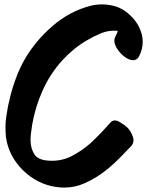

<svg xmlns="http://www.w3.org/2000/svg" viewBox="-20 -807 706 873"><path d="M515.6 -667Q513.7 -659.2 510.7 -653.3Q507.8 -646.5 503.9 -638.7Q498 -627 501 -612.3Q503.9 -598.6 513.7 -584Q526.4 -563.5 547.9 -547.9Q569.3 -532.2 587.9 -533.2Q594.7 -534.2 601.6 -538.1Q608.4 -543 612.3 -550.8Q628.9 -584 628.9 -616.2Q628.9 -632.8 625 -649.4Q612.3 -699.2 573.2 -736.3Q536.1 -772.5 489.3 -782.2Q466.8 -787.1 444.3 -787.1Q418.9 -787.1 393.6 -781.2Q297.9 -756.8 219.7 -689.5Q141.6 -622.1 92.8 -538.1Q70.3 -499 54.7 -457Q38.1 -414.1 27.3 -371.1Q15.6 -326.2 8.8 -279.3Q4.9 -253.9 4.9 -228.5Q4.9 -207 6.8 -185.5Q18.6 -98.6 83 -34.2Q148.4 30.3 234.4 43Q253.9 45.9 272.5 45.9Q320.3 45.9 364.3 26.4Q423.8 0 474.6 -43Q502.9 -66.4 528.3 -92.8Q552.7 -118.2 576.2 -142.6Q592.8 -161.1 584 -185.5Q575.2 -210 561.5 -224.6Q550.8 -236.3 524.4 -252Q499 -267.6 482.4 -250Q461.9 -228.5 441.4 -205.1Q419.9 -182.6 397.5 -161.1Q354.5 -122.1 304.7 -96.7Q254.9 -71.3 194.3 -77.1Q151.4 -81.1 135.7 -106.4Q120.1 -131.8 119.1 -165Q118.2 -183.6 121.1 -202.1Q123 -220.7 126 -238.3Q139.6 -319.3 173.8 -395.5Q208 -471.7 263.7 -533.2Q288.1 -559.6 315.4 -582Q343.8 -605.5 374 -623Q405.3 -641.6 440.4 -656.2Q474.6 -669.9 511.7 -667Q512.7 -667 515.6 -667Z"/></svg>

Font: TroubleSide
Style: Comic
Weight: 400
Designer: Koroletov
Version: 1_5